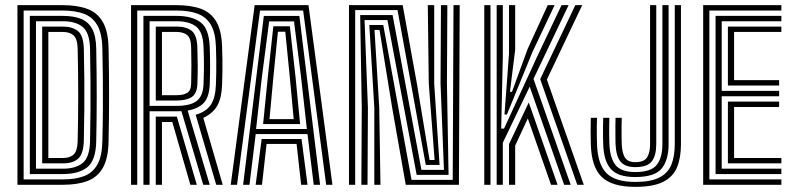

<svg xmlns="http://www.w3.org/2000/svg" viewBox="-20 -716 3073 744"><path d="M47.6 0V-696H223.4Q279.9 -696 319 -681.3Q358.1 -666.6 378.8 -630.1Q399.5 -593.7 400.7 -528.6Q401.9 -476.1 402.3 -430.7Q402.7 -385.3 402.7 -343.1Q402.7 -300.8 402.2 -258.1Q401.7 -215.4 400.7 -168.2Q399.5 -102.6 378.8 -66.1Q358.1 -29.5 319.3 -14.8Q280.4 0 224.3 0ZM71.6 -20.8H224.3Q273 -20.8 306.5 -33.8Q340 -46.9 357.8 -79.2Q375.5 -111.4 376.7 -168.8Q378.4 -237.6 378.7 -295.4Q379.1 -353.2 378.6 -409Q378.1 -464.9 376.7 -527.8Q375.5 -585.9 357.2 -617.9Q338.9 -650 305.2 -662.6Q271.4 -675.2 223.4 -675.2H71.6ZM95.6 -41.6V-654.4H223.4Q265.1 -654.4 293.6 -643.1Q322.1 -631.8 337.1 -604.2Q352.1 -576.6 352.9 -527.8Q353.9 -478.4 354.3 -432.8Q354.8 -387.1 354.8 -343.5Q354.8 -300 354.3 -256.7Q353.8 -213.5 352.9 -169Q351.4 -94.1 318.1 -67.8Q284.8 -41.6 224.3 -41.6ZM119.4 -62.3H224.3Q272.4 -62.3 299.9 -84.1Q327.4 -105.8 328.9 -169.6Q330.2 -227.6 330.6 -286.6Q331 -345.5 330.6 -405.7Q330.3 -465.8 328.9 -527Q327.4 -589.3 300.4 -611.5Q273.4 -633.7 223.4 -633.7H119.4ZM143.4 -83V-613H223.4Q260 -613 281.8 -595.8Q303.6 -578.6 304.9 -525.8Q306.4 -465 306.8 -405.6Q307.2 -346.1 306.7 -287.6Q306.3 -229 304.8 -170.4Q303.5 -120.5 283.4 -101.7Q263.4 -83 224.3 -83ZM167.3 -103.8H224.3Q251.6 -103.8 265.8 -117.8Q280.1 -131.8 281 -170.6Q282 -214.9 282.5 -256.7Q283 -298.5 283 -340.9Q283 -383.2 282.6 -428.8Q282.2 -474.4 281 -526.2Q280.1 -565.2 265.3 -578.7Q250.5 -592.2 223.4 -592.2H167.3Z M487.8 0V-696H664.3Q720.2 -696 758.7 -681.9Q797.2 -667.7 817.8 -632.9Q838.4 -598.1 840.5 -536.3Q841.6 -508.3 841.9 -485.3Q842.2 -462.2 841.9 -439.1Q841.7 -416 840.5 -387.6Q838.8 -336.3 822.1 -306.7Q805.3 -277 767.8 -259.2L843.1 0H817.9L738.2 -271.3Q779.1 -282.9 797.1 -310.3Q815 -337.7 816.7 -388.4Q817.7 -413.1 818 -436.9Q818.3 -460.7 818 -485Q817.7 -509.4 816.7 -535.5Q814.9 -589.1 797.3 -619.6Q779.6 -650 746.3 -662.6Q713.1 -675.2 664.3 -675.2H511.8V0ZM583.6 0V-264.1H637.2Q644.2 -264.1 651.3 -264.1Q658.4 -264.1 665.3 -264.1L742.6 0H717.6L647.7 -243.3Q645.2 -243.3 642.9 -243.3Q640.5 -243.3 638 -243.3H607.6V0ZM535.8 0V-654.4H664.3Q723.9 -654.4 756.9 -629.8Q789.9 -605.2 792.7 -533.9Q794 -501.1 794.1 -464.1Q794.3 -427 792.7 -389.2Q790.8 -340.5 770 -317.7Q749.2 -295 707.1 -287.6L792.8 0H767.6L682.9 -285.5Q678.3 -285.1 673.5 -285Q668.7 -284.9 664.1 -284.9H559.6V0ZM559.6 -305.7H664.1Q717.6 -305.7 742.3 -324.8Q767 -343.9 768.7 -390Q770.2 -430.4 770.3 -463.3Q770.3 -496.3 768.7 -533.9Q766.6 -592.1 740.1 -612.9Q713.6 -633.7 664.3 -633.7H559.6ZM583.6 -326.5V-613H664.3Q701.9 -613 722.6 -596.7Q743.2 -580.3 744.7 -533.3Q746 -493.7 746.2 -462Q746.4 -430.2 744.9 -391Q743.5 -353.6 723.1 -340.1Q702.6 -326.5 664.1 -326.5ZM607.6 -347.2H664.1Q690.5 -347.2 705.3 -356.1Q720.1 -365 720.7 -391.5Q721.8 -432.6 721.7 -463.1Q721.6 -493.6 720.7 -532.5Q720 -569.1 704.6 -580.7Q689.1 -592.2 664.3 -592.2H607.6Z M874.1 0 966.8 -696H1175.4L1268.2 0H1243.9L1154.7 -675.1H987.6L898.5 0ZM970.7 0 993.9 -177.5H1148.4L1171.7 0H1146.9L1129.3 -158.3H1013L995.2 0ZM922.1 0 1002.3 -654.2H1140.1L1220.3 0H1195.7L1171.5 -196.6H970.9L946.7 0ZM972.3 -216H1169.1L1146.7 -416.5L1119.3 -633.2H1023L994.7 -416.5ZM999.5 -235.2 1017.7 -416.5 1039.2 -614.1H1103.2L1125.3 -416.5L1142.9 -235.2ZM1024.2 -254.4H1118.1L1103 -416.5L1085.5 -593.1H1056.9L1039.3 -416.5Z M1332.3 0V-696H1540.4L1595.4 -392.3L1644.6 -96.1H1664.1L1641.5 -392.2L1637.7 -696H1662.5V-392.2L1683.3 -76.9H1629.9L1520.4 -676.9H1356.3V0ZM1380.3 0 1381.8 -298.3 1375.7 -657.6H1501.3L1613 -57.7H1700.3L1687.1 -392.2L1688.7 -696H1713.5L1711.9 -392.2L1718.2 -38.4H1594.6L1481.3 -638.3H1392.6L1405.7 -298.3L1404.1 0ZM1430.5 0V-298.3L1411.1 -619.1H1465.2L1574.7 -19.1H1734.3L1737.3 -696H1761.3L1758.3 0H1552.3L1499.2 -300.9L1450.7 -599.9H1431.2L1449.6 -298.3L1454.3 0Z M1904.6 0V-696H1928.4V-496L1922.1 -217.7H1933.2L2061.9 -497.6L2156 -696H2183.3L2047.3 -410.3L2191.4 0H2166L2032.6 -380.3L1928.4 -162.8V0ZM1952.4 0V-157.5L2029 -318.9L2140.5 0H2115.2L2025.3 -257.2L1976.3 -151.8V0ZM1856.6 0V-696H1880.6V0ZM2216.9 0 2073.2 -409.3 2209.4 -696H2236L2099.1 -407.6L2242.2 0ZM1934.9 -272.3 1952.4 -507.7V-696H1976.3V-523.3L1956 -360.3H1964L2024.8 -526.8L2102.4 -696H2129.1L2043.2 -514.3L1944.3 -272.3Z M2441.3 8.1Q2351.6 8.1 2311.7 -30.3Q2271.9 -68.6 2269.4 -157.1Q2268.7 -181 2268.7 -208.4Q2268.7 -235.7 2269.4 -259.4H2293.4Q2293 -244.2 2292.7 -227.2Q2292.5 -210.2 2292.6 -192.6Q2292.8 -175.1 2293.4 -157.7Q2295.8 -79.7 2329.9 -45.3Q2363.9 -11 2441.3 -11Q2501.3 -11 2534.6 -27.9Q2568 -44.8 2581.4 -77.5Q2594.7 -110.2 2594.7 -157.1V-696H2618.7V-157.1Q2618.7 -104.1 2603.3 -67.2Q2587.8 -30.3 2549.3 -11.1Q2510.7 8.1 2441.3 8.1ZM2441.3 -30Q2374.1 -30 2346.7 -61.4Q2319.2 -92.8 2317.4 -158.5Q2316.8 -176.3 2316.6 -193.5Q2316.5 -210.8 2316.7 -227.3Q2317 -243.8 2317.4 -259.4H2341.2Q2340.8 -243.1 2340.6 -226.1Q2340.5 -209.1 2340.6 -192.3Q2340.8 -175.5 2341.3 -159.5Q2343.4 -103.7 2365.1 -76.5Q2386.8 -49.3 2441.3 -49.3Q2503.2 -49.3 2525 -77.3Q2546.8 -105.3 2546.8 -157.1V-696H2570.8V-157.1Q2570.8 -95.9 2543.9 -62.9Q2517.1 -30 2441.3 -30ZM2441.3 -68.4Q2402.5 -68.4 2384.7 -89.5Q2366.9 -110.7 2365.1 -160.3Q2364.8 -174.4 2364.7 -192.8Q2364.5 -211.2 2364.7 -229.2Q2364.8 -247.1 2365.2 -259.4H2389.2Q2388.8 -244.6 2388.6 -228.1Q2388.5 -211.7 2388.6 -194.6Q2388.8 -177.5 2389.1 -160.1Q2390.3 -122.8 2401.9 -105.2Q2413.5 -87.6 2441.3 -87.6Q2475.2 -87.6 2487.1 -105.6Q2499 -123.5 2499 -157.1V-696H2523V-157.1Q2523 -114.3 2506.1 -91.3Q2489.1 -68.4 2441.3 -68.4Z M2704.8 0V-696H3007.8V-675.2H2728.8V-20.8H3007.8V0ZM2800.6 -83V-322.2H2999.1V-301.5H2824.6V-103.8H3007.8V-83ZM2752.8 -41.6V-654.4H3007.8V-633.7H2776.6V-363.8H2999.1V-343H2776.6V-62.3H3007.8V-41.6ZM2800.6 -384.5V-613H3007.8V-592.2H2824.6V-405.4H2999.1V-384.5Z"/></svg>

Font: Big Shoulders Inline Text SC Thin
Style: Regular
Weight: 100
Designer: Patric King
Foundry: XO Type Co
Version: Version 2.002